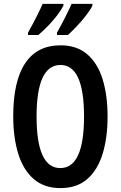

<svg xmlns="http://www.w3.org/2000/svg" viewBox="-20 -957 620 987"><path d="M533 -358Q533 -249 507.5 -166Q482 -83 428.5 -36.5Q375 10 291 10Q207 10 153 -37Q99 -84 73.5 -167.5Q48 -251 48 -359Q48 -540 109.5 -632Q171 -724 291 -724Q375 -724 428.5 -678Q482 -632 507.5 -549.5Q533 -467 533 -358ZM168 -358Q168 -93 290 -93Q412 -93 412 -358Q412 -623 291 -623Q168 -623 168 -358ZM455 -928Q445 -907 423 -878.5Q401 -850 375.5 -823Q350 -796 329 -777H273V-789Q296 -830 317.5 -873Q339 -916 348 -937H455ZM306 -928Q295 -906 274.5 -879Q254 -852 228 -825Q202 -798 177 -777H124V-789Q148 -832 169 -873.5Q190 -915 199 -937H306Z"/></svg>

Font: Noto Sans Telugu ExtraCondensed SemiBold
Style: Regular
Weight: 600
Width: 2
Designer: Jelle Bosma - Monotype Design Team
Foundry: Monotype Imaging Inc.
Version: Version 2.005; ttfautohint (v1.8.4.7-5d5b)